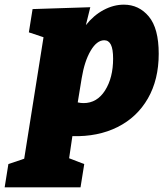

<svg xmlns="http://www.w3.org/2000/svg" viewBox="-94 -575 713 825"><path d="M217 10 203 105 268 130 252 230H-74L-58 130L10 107L93 -415L30 -436L46 -536L294 -544L275 -467Q308 -509 351 -532Q394 -555 438 -555Q503 -555 545.5 -504Q588 -453 588 -344Q588 -233 541.5 -152Q495 -71 411 -29Q327 13 217 10ZM257 -239 240 -135Q253 -132 265 -132Q323 -132 357.5 -186.5Q392 -241 392 -323Q392 -364 382.5 -383Q373 -402 354 -402Q322 -402 295.5 -357Q269 -312 257 -239Z"/></svg>

Font: Bitter Pro Black
Style: Italic
Weight: 900
Italic angle: -9°
Designer: Sol Matas, and Bitter project Authors
Foundry: Sol Matas
Version: Version 1.010